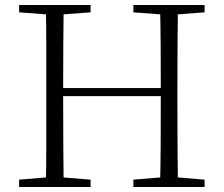

<svg xmlns="http://www.w3.org/2000/svg" viewBox="-20 -743 889 763"><path d="M56 0V-29L188 -40H206L340 -29V0ZM162 0Q164 -83 164 -166Q164 -249 164 -333V-390Q164 -474 164 -557.5Q164 -641 162 -723H233Q232 -641 231.5 -557.5Q231 -474 231 -390V-368Q231 -258 231.5 -170.5Q232 -83 233 0ZM198 -361V-393H653V-361ZM510 0V-29L643 -40H662L793 -29V0ZM616 0Q618 -83 618.5 -170.5Q619 -258 619 -368V-390Q619 -474 618.5 -557.5Q618 -641 616 -723H687Q686 -641 685.5 -557.5Q685 -474 685 -390V-333Q685 -249 685.5 -166Q686 -83 687 0ZM56 -694V-723H340V-694L206 -684H188ZM510 -694V-723H793V-694L662 -684H643Z"/></svg>

Font: Noto Serif JP ExtraLight
Style: Regular
Weight: 200
Designer: Ryoko NISHIZUKA  (kana & ideographs); Frank Grießhammer (Latin, Greek & Cyrillic); Wenlong ZHANG  (bopomofo); Sandoll Co
Foundry: Adobe
Version: Version 2.002-H1;hotconv 1.1.0;makeotfexe 2.6.0